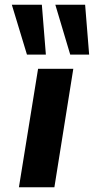

<svg xmlns="http://www.w3.org/2000/svg" viewBox="-20 -792 397 812"><path d="M60 0 141 -501H290L210 0ZM277 -561 214 -772H340L357 -561ZM94 -561 30 -772H157L174 -561Z"/></svg>

Font: Nunito Sans 7pt Expanded
Style: Bold Italic
Weight: 700
Width: 7
Italic angle: -9°
Designer: Vernon Adams
Foundry: Vernon Adams
Version: Version 3.101;gftools[0.9.27]